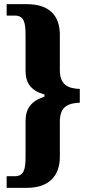

<svg xmlns="http://www.w3.org/2000/svg" viewBox="-20 -780 416 924"><path d="M12 124H109C215 124 268 67 268 -25V-195C268 -270 311 -283 364 -286V-352C311 -354 268 -369 268 -442V-613C268 -707 215 -760 109 -760H12V-705H51C96 -705 103 -671 103 -610V-440C103 -381 128 -344 194 -325V-315C130 -294 103 -257 103 -198V-27C103 34 96 68 51 68H12Z"/></svg>

Font: Noto Serif Hebrew ExtraCondensed Black
Style: Regular
Weight: 900
Width: 2
Designer: Monotype Design Team
Foundry: Monotype Imaging Inc.
Version: Version 2.004